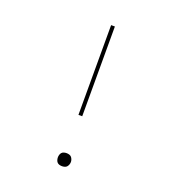

<svg xmlns="http://www.w3.org/2000/svg" viewBox="-135 -841 869 955"><g transform="rotate(20 300.0 -363.5)"><path d="M290 -260V-735H310V-260ZM300 8Q293 8 286 6Q279 4 274.5 -1Q270 -6 268 -13Q266 -20 266 -27Q266 -33 268 -40Q270 -47 274.5 -52Q279 -57 286 -59Q293 -61 300 -61Q307 -61 314 -59Q321 -57 325.5 -52Q330 -47 332.5 -40Q335 -33 335 -27Q335 -20 332.5 -13Q330 -6 325.5 -1Q321 4 314 6Q307 8 300 8Z"/></g></svg>

Font: Iosevka Curly Thin Extended
Style: Regular
Weight: 100
Width: 7
Monospace: yes
Designer: Belleve Invis
Foundry: Belleve Invis
Version: Version 11.1.0; ttfautohint (v1.8.3)